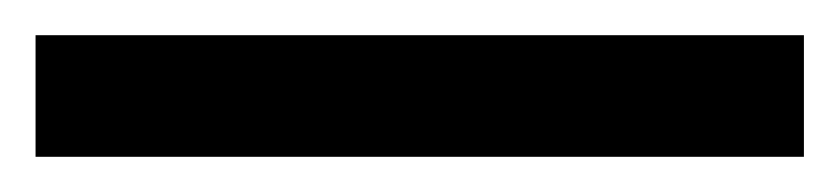

<svg xmlns="http://www.w3.org/2000/svg" viewBox="-22 70 472 108"><path d="M430.2 89.8H-2V158.2H430.2Z"/></svg>

Font: Avrile Sans
Style: Bold
Weight: 700
Designer: Monotype Design Team, Google (font), Stefan Peev (BGR Cyrillic), Cristiano Sobral (main changes)
Foundry: The Avrile Sans Project Authors
Version: Version 3.110